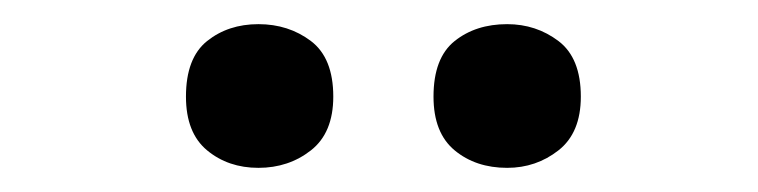

<svg xmlns="http://www.w3.org/2000/svg" viewBox="-20 -764 628 159"><path d="M134 -684Q134 -716 151.5 -730Q169 -744 194 -744Q219 -744 237.5 -730Q256 -716 256 -684Q256 -654 237.5 -639.5Q219 -625 194 -625Q169 -625 151.5 -639.5Q134 -654 134 -684ZM339 -684Q339 -716 356.5 -730Q374 -744 400 -744Q424 -744 442.5 -730Q461 -716 461 -684Q461 -654 442.5 -639.5Q424 -625 400 -625Q374 -625 356.5 -639.5Q339 -654 339 -684Z"/></svg>

Font: Noto Sans Khmer SemiBold
Style: Regular
Weight: 600
Version: Version 2.003